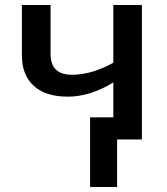

<svg xmlns="http://www.w3.org/2000/svg" viewBox="-20 -560 672 771"><path d="M67.9 -337.9V-540H183.1V-342.8Q183.1 -259.8 269 -259.8Q348.6 -259.8 435.1 -308.1V-540H549.8V0H450.2V190.9H341.8V-88.9H435.1V-229Q342.3 -171.9 252.4 -171.9Q162.6 -171.9 115.2 -215.6Q67.9 -259.3 67.9 -337.9Z"/></svg>

Font: OpenSans-Semibold
Style: Regular
Weight: 600
Foundry: Ascender Corporation
Version: Version 1.10